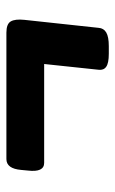

<svg xmlns="http://www.w3.org/2000/svg" viewBox="100 -527 360 600"><g transform="rotate(-90 280.0 -227.0)"><path d="M412 -67Q383 -67 371.5 -75Q360 -83 362 -99L380 -269H71Q41 -269 47 -320L49 -341Q53 -387 83 -387H478Q505 -387 513 -373.5Q521 -360 518 -331L493 -99Q492 -83 478.5 -75Q465 -67 436 -67Z"/></g></svg>

Font: Asap ExtraBold
Style: Italic
Weight: 800
Italic angle: -6°
Designer: Pablo Cosgaya
Foundry: Omnibus-Type
Version: Version 3.001; ttfautohint (v1.8.4.7-5d5b)